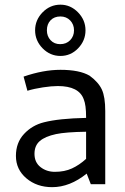

<svg xmlns="http://www.w3.org/2000/svg" viewBox="-20 -781 531 814"><path d="M47.5 0ZM96.2 -396.2 80 -456.2Q163.8 -485 236.2 -485Q317.5 -485 360 -460Q397.5 -432.5 411.9 -401.2Q426.2 -370 426.2 -310V0H365L347.5 -45Q276.2 12.5 201.2 12.5Q136.2 12.5 91.9 -25Q47.5 -62.5 47.5 -120Q47.5 -176.2 81.9 -213.1Q116.2 -250 166.2 -262.5Q230 -278.8 345 -281.2V-285Q345 -336.2 335 -360Q315 -416.2 225 -416.2Q198.8 -416.2 161.9 -410.6Q125 -405 96.2 -396.2ZM345 -107.5V-222.5Q258.8 -221.2 217.5 -212.5Q171.2 -202.5 148.8 -183.1Q126.2 -163.8 126.2 -128.8Q126.2 -92.5 151.9 -72.5Q177.5 -52.5 212.5 -52.5Q253.8 -52.5 285 -66.9Q316.2 -81.2 345 -107.5ZM236.2 -761.2Q278.8 -761.2 310.6 -728.8Q342.5 -696.2 342.5 -652.5Q342.5 -608.8 311.2 -576.2Q280 -543.8 236.2 -543.8Q192.5 -543.8 160.6 -576.2Q128.8 -608.8 128.8 -652.5Q128.8 -696.2 160.6 -728.8Q192.5 -761.2 236.2 -761.2ZM236.2 -711.2Q210 -711.2 194.4 -695Q178.8 -678.8 178.8 -652.5Q178.8 -627.5 194.4 -610.6Q210 -593.8 235 -593.8Q261.2 -593.8 277.5 -610.6Q293.8 -627.5 293.8 -652.5Q293.8 -677.5 277.5 -694.4Q261.2 -711.2 236.2 -711.2Z"/></svg>

Font: Cambay
Style: Regular
Weight: 400
Designer: Pooja Saxena
Foundry: Pooja Saxena
Version: Version 1.181;PS 001.181;hotconv 1.0.70;makeotf.lib2.5.58329